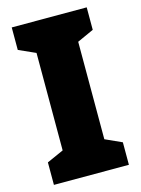

<svg xmlns="http://www.w3.org/2000/svg" viewBox="-110 -778 616 841"><g transform="rotate(-15 198.0 -357.0)"><path d="M368 0H28V-102L104 -136V-578L28 -612V-714H368V-612L293 -578V-136L368 -102Z"/></g></svg>

Font: Noto Sans Display SemiCondensed Black
Style: Regular
Weight: 900
Width: 4
Designer: Monotype Design Team
Foundry: Monotype Imaging Inc.
Version: Version 1.900